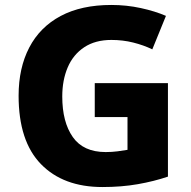

<svg xmlns="http://www.w3.org/2000/svg" viewBox="-20 -744 771 774"><path d="M362 -409H657V-32Q601 -13 535.5 -1.5Q470 10 393 10Q235 10 145 -82.5Q55 -175 55 -358Q55 -470 98 -552.5Q141 -635 224.5 -679.5Q308 -724 429 -724Q490 -724 547.5 -711.5Q605 -699 649 -680L594 -545Q559 -562 517 -572.5Q475 -583 429 -583Q364 -583 319.5 -553.5Q275 -524 253 -472.5Q231 -421 231 -355Q231 -252 273.5 -191.5Q316 -131 406 -131Q431 -131 454 -134Q477 -137 494 -140V-272H362Z"/></svg>

Font: Noto Sans Gujarati ExtraBold
Style: Regular
Weight: 800
Designer: Jelle Bosma - Monotype Design Team, Universal Thirst
Foundry: Monotype Imaging Inc.
Version: Version 2.106; ttfautohint (v1.8.4.7-5d5b)